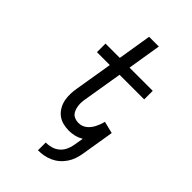

<svg xmlns="http://www.w3.org/2000/svg" viewBox="-279 -835 1158 1158"><g transform="rotate(45 300.0 -256.0)"><path d="M284 223V157Q306 157 329 151Q352 145 371 129.5Q390 114 400.5 92Q411 70 415 48L426 -17Q404 -4 380 2Q356 8 333 8Q306 8 281 1.5Q256 -5 236.5 -20Q217 -35 204 -57.5Q191 -80 186 -105Q181 -130 182 -157Q183 -184 188 -211L227 -447H117V-520H239L274 -735H357L322 -520H520V-447H310L269 -199Q266 -184 265 -168.5Q264 -153 266 -138.5Q268 -124 273 -110Q278 -96 287 -86Q296 -76 310.5 -71Q325 -66 340 -66Q354 -66 367.5 -70.5Q381 -75 392.5 -84Q404 -93 413 -105Q422 -117 428.5 -130Q435 -143 440 -156.5Q445 -170 448 -184L525 -165L490 48Q486 72 478 95Q470 118 455.5 139.5Q441 161 421.5 177.5Q402 194 378.5 204.5Q355 215 331.5 219Q308 223 284 223Z"/></g></svg>

Font: Iosevka HT Extended
Style: Italic
Weight: 400
Width: 7
Italic angle: -9°
Monospace: yes
Designer: Belleve Invis
Foundry: Belleve Invis
Version: Version 32.3.0; ttfautohint (v1.8.4)